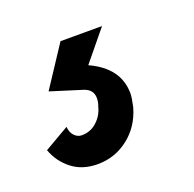

<svg xmlns="http://www.w3.org/2000/svg" viewBox="-155 -61 368 365"><g transform="rotate(-20 29.0 122.0)"><path d="M-95 186 -45 157Q-44 169 -37.5 175.5Q-31 182 -23 182Q-5 182 8 170Q21 158 25 141Q28 134 28 125Q28 108 10 102L-54 82L0 0H84L34 61Q91 87 91 139Q91 147 87 165Q77 201 49.5 222.5Q22 244 -13 244Q-44 244 -65 227.5Q-86 211 -95 186Z"/></g></svg>

Font: Decalotype SemiBold Italic
Style: Regular
Weight: 600
Italic angle: -12°
Designer: Alfredo Marco Pradil
Foundry: Alfredo Marco Pradil
Version: Version 1.0